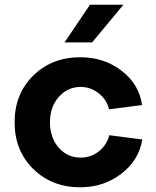

<svg xmlns="http://www.w3.org/2000/svg" viewBox="-20 -775 664 815"><path d="M583 -329 443 -311Q433 -352 399 -379Q365 -406 322 -406Q267 -406 229.5 -363.5Q192 -321 192 -256Q192 -191 229 -148.5Q266 -106 322 -106Q366 -106 399.5 -132.5Q433 -159 444 -201L584 -183Q570 -95 495 -37.5Q420 20 321 20Q200 20 121 -58Q42 -136 42 -256Q42 -376 121 -454Q200 -532 321 -532Q422 -532 496.5 -474.5Q571 -417 583 -329ZM362 -755H504L371 -595H254Z"/></svg>

Font: Metropolitano
Style: Bold
Weight: 700
Designer: Fonts by Alex Slobzheninov & Chris M. Simpson / Changes by Cristiano Sobral
Foundry: Fonts by Alex Slobzheninov & Chris M. Simpson / Changes by Cristiano Sobral
Version: Version 1.00;August 30, 2020;FontCreator 13.0.0.2681 64-bit